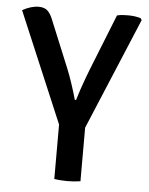

<svg xmlns="http://www.w3.org/2000/svg" viewBox="-51 -732 605 779"><g transform="rotate(5 251.5 -343.0)"><path d="M199 -283.5H305.5V0Q293 2 278.8 3Q264.5 4 252 4Q240.5 4 225.5 3Q210.5 2 199 0ZM394.5 -683Q405.5 -686 417 -686.8Q428.5 -687.5 439.5 -687.5Q453 -687.5 466.5 -685.8Q480 -684 491 -680.5L496 -673L297 -198H209L9 -671Q26.5 -680.5 43.2 -685.5Q60 -690.5 75.5 -690.5Q98 -690.5 110.8 -679.2Q123.5 -668 133 -644L212 -452Q223 -425.5 234.2 -391.5Q245.5 -357.5 254 -327H259Q265 -347 273 -371.2Q281 -395.5 289.5 -417.8Q298 -440 303.5 -454.5Z"/></g></svg>

Font: Signika
Style: Regular
Weight: 400
Designer: Anna Giedry
Foundry: Anna Giedry
Version: Version 2.001